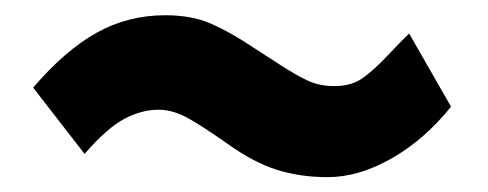

<svg xmlns="http://www.w3.org/2000/svg" viewBox="-20 -403 640 252"><path d="M279 -214Q243.5 -239 224.8 -249Q206 -259 188 -259Q166 -259 143.2 -247Q120.5 -235 91 -201L23.5 -288Q65.5 -337 106.8 -360Q148 -383 197 -383Q231.5 -383 256.8 -372Q282 -361 312 -341L329 -330L347.5 -318Q370 -303.5 384.8 -296.8Q399.5 -290 419 -290Q440.5 -290 455.2 -300Q470 -310 492 -333.5Q507 -349.5 517 -359L572 -263Q537.5 -220 494.2 -195.2Q451 -170.5 410 -170.5Q374 -170.5 343.2 -180.2Q312.5 -190 279 -214Z"/></svg>

Font: JuliaMono
Style: Bold
Weight: 700
Monospace: yes
Designer: cormullion
Foundry: corm
Version: Version 0.055; ttfautohint (v1.8.4)